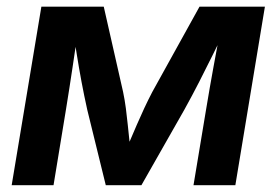

<svg xmlns="http://www.w3.org/2000/svg" viewBox="-20 -542 810 562"><path d="M14.2 0 101.1 -522.5H283.7L340.3 -272.9Q345.2 -249.5 348.4 -225.1Q351.6 -200.7 354 -176.5Q356.4 -152.3 358.9 -129.6Q361.3 -106.9 363.8 -86.9H341.3Q350.6 -106.9 360.4 -129.9Q370.1 -152.8 380.6 -177Q391.1 -201.2 402.3 -225.3Q413.6 -249.5 425.8 -272.9L564 -522.5H755.4L668.9 0H546.4L583 -220.2Q588.4 -252.9 593.8 -283.9Q599.1 -314.9 604.7 -345Q610.4 -375 615.7 -404.5Q621.1 -434.1 626.5 -463.9H643.1Q623.5 -423.8 603.8 -383.5Q584 -343.3 563.2 -302.7Q542.5 -262.2 519.5 -220.7L394 0H289.6L235.4 -220.7Q226.1 -262.7 218.5 -303.2Q210.9 -343.8 204.6 -383.8Q198.2 -423.8 191.9 -463.9H210Q205.6 -434.1 201.2 -404.5Q196.8 -375 192.4 -345Q188 -314.9 183.1 -284.2Q178.2 -253.4 172.9 -220.2L136.7 0Z"/></svg>

Font: Inter 28pt SemiBold
Style: Italic
Weight: 600
Italic angle: -9.3988°
Designer: Rasmus Andersson
Foundry: rsms
Version: Version 4.001;git-66647c0bb